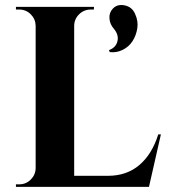

<svg xmlns="http://www.w3.org/2000/svg" viewBox="-20 -727 656 747"><path d="M406.7 -524.4 404.3 -532.2Q431.2 -542 437 -566.9Q442.9 -591.8 422.4 -615.7Q407.2 -633.3 405.8 -655.8Q404.3 -678.2 419.4 -693.8Q436.5 -711.9 465.1 -706.1Q493.7 -700.2 505.4 -673.3Q518.6 -645 514.2 -616.9Q509.8 -588.9 495.6 -566.9Q481.4 -544.9 457.3 -533Q433.1 -521 406.7 -524.4ZM595.7 -204.1H606L559.6 0H42V-9.8H54.7Q81.1 -9.8 99.6 -28.3Q118.2 -46.9 118.7 -72.8V-627Q118.2 -652.8 99.6 -671.4Q81.1 -689.9 54.7 -689.9H42V-700.2H345.7L345.2 -689.9H333Q306.6 -689.9 287.8 -671.4Q269 -652.8 268.6 -627V-43H399.9Q473.1 -43 522.5 -85.2Q571.8 -127.4 595.7 -204.1Z"/></svg>

Font: Cinzel Decorative Bold
Style: Regular
Weight: 700
Designer: Natanael Gama
Version: Version 1.001;PS 001.001;hotconv 1.0.56;makeotf.lib2.0.21325